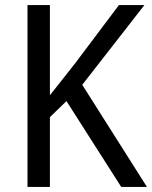

<svg xmlns="http://www.w3.org/2000/svg" viewBox="-20 -734 597 754"><path d="M557 0H456L241 -337L176 -274V0H88V-714H176V-360Q197 -386 221.5 -417.5Q246 -449 274 -484L447 -714H547L303 -401Z"/></svg>

Font: Noto Sans SemiCondensed
Style: Regular
Weight: 400
Width: 4
Version: Version 2.013